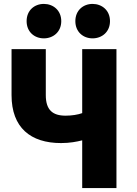

<svg xmlns="http://www.w3.org/2000/svg" viewBox="-20 -951 698 981"><path d="M575 10H400V-234C373 -227 336 -220 292 -220C136 -220 39 -299 39 -465V-700H214V-465C214 -389 249 -360 315 -360C347 -360 378 -365 400 -373V-700H575ZM293 -843C293 -788 252 -755 204 -755C156 -755 116 -788 116 -843C116 -898 156 -931 204 -931C252 -931 293 -898 293 -843ZM542 -843C542 -788 501 -755 453 -755C405 -755 365 -788 365 -843C365 -898 405 -931 453 -931C501 -931 542 -898 542 -843Z"/></svg>

Font: Repo ExtraBold
Style: Bold
Weight: 700
Designer: Stefan Peev
Foundry: Context Ltd
Version: Version 1.502